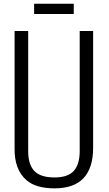

<svg xmlns="http://www.w3.org/2000/svg" viewBox="-20 -1008 593 1041"><path d="M379.9 -932.1H165V-987.8H379.9ZM59.1 -207V-839.8H132.8V-189Q132.8 -115.7 166.3 -80.8Q199.7 -45.9 275.9 -45.9Q347.7 -45.9 379.9 -81.3Q412.1 -116.7 412.1 -189V-839.8H484.9V-207Q484.9 13.2 275.9 13.2Q175.8 13.2 125 -29.8Q56.6 -87.9 59.1 -207Z"/></svg>

Font: VL Oswald
Style: Light
Weight: 300
Designer: vernon adams
Foundry: vernon adams
Version: Version ; ttfautohint (v0.92.18-e454-dirty) -l 8 -r 50 -G 20